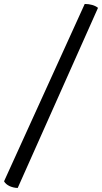

<svg xmlns="http://www.w3.org/2000/svg" viewBox="-31 -762 510 960"><path d="M459 -722.7Q447.3 -732.4 429.7 -737.3Q413.1 -742.2 392.6 -742.2Q258.8 -446.3 -10.7 144.5Q-2.9 159.2 17.6 168.9Q38.1 177.7 57.6 177.7Q191.4 -122.1 459 -722.7Z"/></svg>

Font: cl
Style: Italic
Weight: 400
Designer: Mitja Miklavcic
Version: Version 7.504; 2011; Build 1022